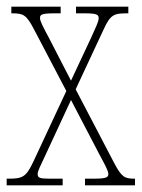

<svg xmlns="http://www.w3.org/2000/svg" viewBox="-21 -556 427 576"><path d="M-1 0H167V-20H127C97 -20 92 -23 92 -34C92 -44 101 -59 115 -90L192 -256L276 -95C293 -63 304 -44 304 -34C304 -25 300 -20 262 -20H234V0H384V-20H383C353 -20 344 -24 321 -68L206 -288L290 -468C311 -514 322 -516 363 -516H364V-536H207V-516H234C272 -516 275 -511 275 -501C275 -491 265 -471 251 -440L192 -314L126 -442C110 -472 99 -492 99 -502C99 -511 102 -516 140 -516H161V-536H13V-516H15C49 -516 58 -512 81 -468L178 -283L79 -71C57 -24 46 -20 4 -20H-1Z"/></svg>

Font: Noto Serif ExtraCondensed Thin
Style: Regular
Weight: 100
Width: 2
Designer: Monotype Design Team
Foundry: Monotype Imaging Inc.
Version: Version 2.013